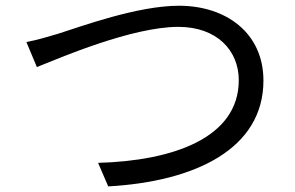

<svg xmlns="http://www.w3.org/2000/svg" viewBox="-20 -670 1040 676"><path d="M72.9 -522.1 109.8 -433.9C189.1 -465.5 443.8 -575.4 608 -575.4C743.2 -575.4 820.7 -492.7 820.7 -387.6C820.7 -183.3 586.8 -103.8 325.4 -96.6L361 -13.7C669.1 -31.1 907.5 -146.7 907.5 -386.4C907.5 -554 776 -649.8 610.1 -649.8C464.4 -649.8 268 -577.6 183.1 -550.7C145.3 -539.5 109.3 -528.7 72.9 -522.1Z"/></svg>

Font: Source Han Sans JP VF
Style: Regular
Weight: 250
Designer: Ryoko NISHIZUKA 西塚涼子 (kana, bopomofo & ideographs); Paul D. Hunt (Latin, Greek & Cyrillic); Sandoll Communications 산돌커뮤니
Foundry: Adobe
Version: Version 2.004;hotconv 1.0.118;makeotfexe 2.5.65603